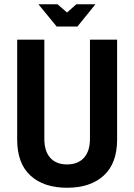

<svg xmlns="http://www.w3.org/2000/svg" viewBox="-20 -873 632 905"><path d="M296 12Q186 12 123.5 -45.5Q61 -103 61 -215V-686H189V-219Q189 -160 217 -129Q245 -98 296 -98Q347 -98 375.5 -129Q404 -160 404 -219V-686H532V-215Q532 -103 469 -45.5Q406 12 296 12ZM247 -748 161 -853H251L296 -814L340 -853H430L345 -748Z"/></svg>

Font: Archivo Narrow
Style: Bold
Weight: 700
Designer: Hector Gatti
Foundry: Omnibus-Type
Version: Version 3.002